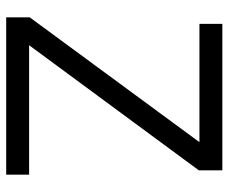

<svg xmlns="http://www.w3.org/2000/svg" viewBox="-79 -659 738 620"><g transform="rotate(90 290.0 -349.0)"><path d="M544 -74V0H36V-76L439 -624H57V-698H530V-622L126 -74Z"/></g></svg>

Font: IBM Plex Sans
Style: Regular
Weight: 400
Designer: Mike Abbink, Paul van der Laan, Pieter van Rosmalen
Foundry: Bold Monday
Version: Version 3.201